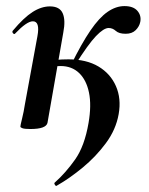

<svg xmlns="http://www.w3.org/2000/svg" viewBox="-20 -416 491 631"><path d="M167 194Q164 197 160.5 191.5Q157 186 160 184Q196 152 227 108Q258 64 271 -12Q281 -70 272.5 -111.5Q264 -153 240 -176Q216 -199 179 -199Q167 -199 151 -197Q135 -195 124 -193L122 -212Q142 -217 162.5 -219Q183 -221 205 -221Q264 -221 303.5 -197.5Q343 -174 361 -133Q379 -92 370 -41Q361 10 328 54.5Q295 99 252 134.5Q209 170 167 194ZM80 8Q61 8 54 5.5Q47 3 47 0Q47 -4 52.5 -26Q58 -48 62 -74L103 -297Q112 -346 88 -346Q78 -346 63.5 -336Q49 -326 30 -306Q27 -302 23 -306.5Q19 -311 22 -315Q58 -358 87 -376.5Q116 -395 144 -395Q176 -395 186 -372.5Q196 -350 188 -309L136 -12Q131 8 80 8ZM226 -201 214 -204Q248 -273 277 -315.5Q306 -358 333.5 -377Q361 -396 389 -396Q418 -396 431.5 -380.5Q445 -365 441 -344Q438 -329 426 -317Q414 -305 393 -305Q371 -305 360.5 -314.5Q350 -324 337 -324Q321 -324 295.5 -297.5Q270 -271 226 -201Z"/></svg>

Font: Cormorant Light
Style: Italic
Weight: 300
Italic angle: -10°
Designer: Christian Thalmann (Catharsis Fonts)
Foundry: Catharsis Fonts
Version: Version 4.000